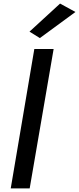

<svg xmlns="http://www.w3.org/2000/svg" viewBox="-20 -1054 442 1074"><path d="M402 -987 316 -1034 145 -877 203 -841ZM172 -780 40 0H146L280 -780Z"/></svg>

Font: Jost* 500 Medium Italic
Style: Italic
Weight: 500
Italic angle: -10°
Version: Version 3.200; ttfautohint (v0.97) -l 8 -r 50 -G 200 -x 14 -